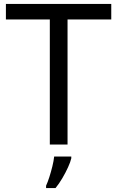

<svg xmlns="http://www.w3.org/2000/svg" viewBox="-20 -734 596 975"><path d="M323 0H233V-635H10V-714H545V-635H323ZM342 70Q338 88 325.5 115.5Q313 143 296.5 171Q280 199 262 221H214V209Q222 192 230.5 165.5Q239 139 246 110.5Q253 82 255 61H342Z"/></svg>

Font: Noto Sans Oriya
Style: Regular
Weight: 400
Designer: Amélie Bonet and Sol Matas
Foundry: Google LLC
Version: Version 2.006